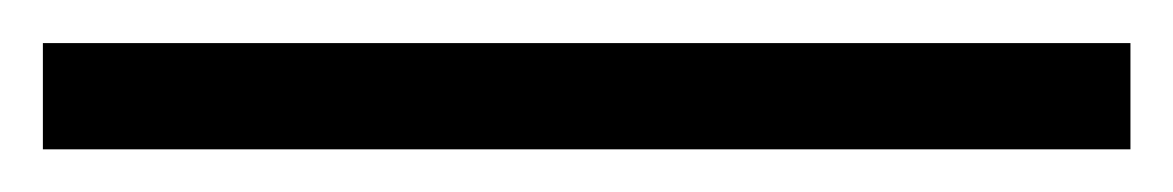

<svg xmlns="http://www.w3.org/2000/svg" viewBox="-25 55 550 90"><path d="M-4.9 125V75.2H504.9V125Z"/></svg>

Font: Lorenzo Sans
Style: Regular
Weight: 400
Foundry: Intel Corporation
Version: Version 1.00; ttfautohint (v1.5)